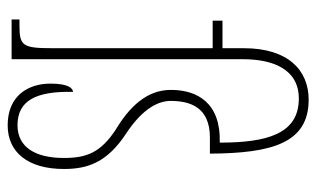

<svg xmlns="http://www.w3.org/2000/svg" viewBox="-178 -616 805 488"><g transform="rotate(90 224.0 -372.5)"><path d="M299 10C368 10 410 -42 410 -133C410 -194 393 -243 320 -291C253 -335 237 -376 237 -404C237 -451 251 -504 330 -504H371C370 -660 345 -755 234 -755C159 -755 103 -703 103 -590V-536H33V-511H103V-103C103 -29 97 -20 47 -20H30V0H131V-588C131 -662 155 -730 231 -730C321 -730 343 -649 343 -529C242 -532 209 -472 209 -405C209 -344 251 -300 311 -264C368 -226 382 -191 382 -133C382 -58 353 -15 299 -15C236 -15 212 -62 214 -156C207 -156 193 -148 193 -99C193 -43 223 10 299 10Z"/></g></svg>

Font: Noto Serif Lao ExtraCondensed Thin
Style: Regular
Weight: 100
Width: 2
Designer: Monotype Design Team
Foundry: Monotype Imaging Inc.
Version: Version 2.003